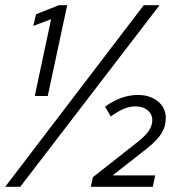

<svg xmlns="http://www.w3.org/2000/svg" viewBox="-31 -720 688 740"><path d="M103 -350 166 -646 97 -620 108 -665 196 -700H228L153 -350ZM-11 0 523 -700H584L47 0ZM319 0 327 -37 501 -174Q530 -197 543 -216.5Q556 -236 556 -257Q556 -280 538 -295Q520 -310 491 -310Q469 -310 447 -301Q425 -292 396 -271L374 -309Q406 -332 437.5 -343Q469 -354 500 -354Q548 -354 578 -329Q608 -304 608 -265Q608 -232 590.5 -204.5Q573 -177 532 -145L403 -44H567L558 0Z"/></svg>

Font: Red Hat Display VF
Style: Italic
Weight: 300
Italic angle: -12°
Designer: Pentagram, MCKL
Foundry: Pentagram, MCKL
Version: Version 1.023